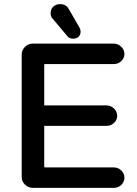

<svg xmlns="http://www.w3.org/2000/svg" viewBox="-20 -901 663 929"><path d="M305 -727 237 -808Q225 -819 225 -837Q225 -857 238 -869Q251 -881 271 -881Q300 -881 313 -857L362 -772Q370 -759 370 -748Q370 -733 360.5 -723.5Q351 -714 334 -714Q314 -714 305 -727ZM85 -637Q85 -658 100.5 -674Q116 -690 139 -690H530Q551 -690 566.5 -675Q582 -660 582 -640Q582 -620 567 -605.5Q552 -591 530 -591H196Q195 -591 194.5 -590Q194 -589 194 -586V-391H495Q516 -391 531.5 -376Q547 -361 547 -341Q547 -321 532 -306.5Q517 -292 495 -292H194V-96Q194 -93 194.5 -92Q195 -91 196 -91H530Q552 -91 567 -76Q582 -61 582 -41Q582 -21 567 -6.5Q552 8 530 8H139Q117 8 101 -7.5Q85 -23 85 -44Z"/></svg>

Font: 寒蝉全圆体 Bold
Style: Regular
Weight: 700
Designer: Warren2060
      Designed by Motoya company      

      [Varela Round]
      Joe Prince(Latin component); Avraham Cornf
Foundry: ChillType
Version: Version 3.200